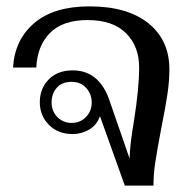

<svg xmlns="http://www.w3.org/2000/svg" viewBox="-20 -583 607 603"><path d="M294 -218Q284 -190 260 -176Q236 -162 208 -162Q162 -162 133.5 -191Q105 -220 105 -262Q105 -305 133 -333.5Q161 -362 208 -362Q292 -362 324 -267L387 -85Q388 -130 401 -205Q417 -307 417 -371Q417 -438 375.5 -479Q334 -520 255 -520Q177 -520 137 -479.5Q97 -439 94 -371H21Q26 -458 87.5 -510.5Q149 -563 261 -563Q380 -563 446 -510Q512 -457 512 -365Q512 -328 505.5 -285Q499 -242 487 -183Q473 -109 467.5 -72Q462 -35 462 0H372ZM268 -261Q268 -288 250.5 -307Q233 -326 205 -326Q175 -326 158.5 -307.5Q142 -289 142 -261Q142 -234 160 -215.5Q178 -197 205 -197Q232 -197 250 -215.5Q268 -234 268 -261Z"/></svg>

Font: TavirajRegular
Style: Regular
Weight: 400
Designer: Katatrad Team
Foundry: CadsonDemak
Version: Version 1.001